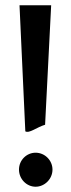

<svg xmlns="http://www.w3.org/2000/svg" viewBox="-20 -718 268 728"><path d="M52 -75C52 -39 81 -10 115 -10C149 -10 179 -39 179 -75C179 -110 150 -139 115 -139C81 -139 52 -111 52 -75ZM174 -698H54L76 -220C91 -211 120 -236 151 -245Z"/></svg>

Font: Bluebird
Style: Li
Weight: 300
Designer: Jasper
Foundry: Cannot Into Space Fonts
Version: Version 0.98